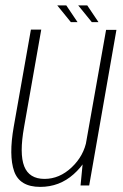

<svg xmlns="http://www.w3.org/2000/svg" viewBox="-20 -708 468 733"><path d="M287.5 0H320.5L424.5 -594H385L297 -98ZM137.5 -595H98L32.5 -224.5Q13 -114 34 -54.2Q55 5.5 133.5 5.5Q207 5.5 261.2 -43Q315.5 -91.5 326 -151L311 -174Q300.5 -113.5 253.8 -69.2Q207 -25 150 -25Q91.5 -25 72.5 -73Q53.5 -121 72 -223.5ZM330.5 -623.5H356L313 -687.5H278.5ZM250.5 -623.5H276L233 -687.5H198.5Z"/></svg>

Font: Anybody SemiCondensed ExtraLight
Style: Italic
Weight: 250
Width: 4
Italic angle: -10°
Version: Version 1.113;gftools[0.9.25]